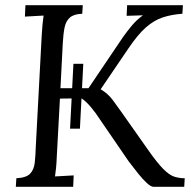

<svg xmlns="http://www.w3.org/2000/svg" viewBox="-20 -720 737 740"><path d="M41 0 43 -33Q81 -35 96 -50.5Q111 -66 114 -93.5Q117 -121 118 -156L141 -588Q142 -608 144 -626.5Q146 -645 148 -660Q130 -659 112 -658Q94 -657 76 -656L78 -700H299L297 -667Q265 -666 249.5 -652.5Q234 -639 229 -614.5Q224 -590 222 -554L213 -380H321L454 -577Q468 -597 487.5 -620.5Q507 -644 531 -661Q515 -660 499.5 -660Q484 -660 468 -659L470 -700H685L683 -667Q641 -664 607.5 -653Q574 -642 542.5 -614.5Q511 -587 474 -532L368 -376Q396 -359 413 -336.5Q430 -314 446 -291L551 -142Q586 -92 609.5 -68.5Q633 -45 652 -39Q671 -33 692 -33L690 0H572Q562 0 546.5 -14Q531 -28 513 -50.5Q495 -73 476 -98L365 -260Q349 -285 330 -307.5Q311 -330 294 -341L211 -340L199 -119Q198 -92 196 -72.5Q194 -53 192 -40Q210 -41 228 -42Q246 -43 264 -44L262 0ZM250 -224 263 -474H301L288 -224Z"/></svg>

Font: Lora Italic
Style: Italic
Weight: 400
Italic angle: -3°
Designer: Olga Karpushina, Alexei Vanyashin (Cyrillic)
Foundry: Cyreal
Version: Version 2.210; ttfautohint (v1.8.1.43-b0c9)